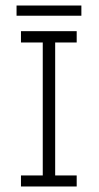

<svg xmlns="http://www.w3.org/2000/svg" viewBox="-20 -676 358 696"><path d="M180 -40V-522H258V-563H56V-522H135V-40H56V0H258V-40ZM40 -619H275V-656H40Z"/></svg>

Font: OSH Darker Grotesque
Style: Regular
Weight: 400
Designer: Gabriel Lam
Foundry: TypeRant
Version: Version 1.000;Glyphs 3.1.1 (3148)